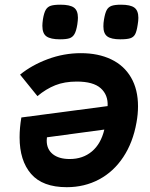

<svg xmlns="http://www.w3.org/2000/svg" viewBox="-20 -797 640 818"><path d="M568 -344Q568 -310.5 561.5 -275Q546.5 -190 505.2 -127.8Q464 -65.5 402 -32.5Q340 0.5 264.5 0.5Q161.5 0.5 112.5 -56Q63.5 -112.5 63.5 -212Q63.5 -252.5 71 -296.5L438.5 -345Q441 -392.5 409.2 -421Q377.5 -449.5 307 -449.5Q255 -449.5 215.5 -433.8Q176 -418 139.5 -387.5L65.5 -479Q115 -519.5 183.5 -545Q252 -570.5 324.5 -570.5Q398.5 -570.5 453.5 -544.2Q508.5 -518 538.2 -467Q568 -416 568 -344ZM179 -198Q179 -161 205 -140.2Q231 -119.5 277 -119.5Q333 -119.5 371.5 -151.8Q410 -184 424.5 -245L180 -212Q179 -202 179 -198ZM160.5 -687Q160.5 -698 163 -715.5Q167.5 -742.5 175 -755.2Q182.5 -768 196.5 -772.5Q210.5 -777 238 -777Q277.5 -777 294.8 -764.8Q312 -752.5 312 -721.5Q312 -711 309.5 -693.5Q305 -665 297.2 -651.8Q289.5 -638.5 276 -634Q262.5 -629.5 235.5 -629.5Q196 -629.5 178.2 -641.8Q160.5 -654 160.5 -687ZM420.5 -684.5Q420.5 -700 423 -713.5Q427.5 -741 434.5 -754Q441.5 -767 455.2 -772Q469 -777 495.5 -777Q535.5 -777 552.5 -764.5Q569.5 -752 569.5 -721Q569.5 -708.5 566.5 -691Q562.5 -664 555.8 -651.2Q549 -638.5 535 -634Q521 -629.5 492.5 -629.5Q454 -629.5 437.2 -641.8Q420.5 -654 420.5 -684.5Z"/></svg>

Font: JuliaMono ExtraBoldItalic
Style: Regular
Weight: 800
Italic angle: -9°
Monospace: yes
Designer: cormullion
Foundry: corm
Version: Version 0.049; ttfautohint (v1.8.4)